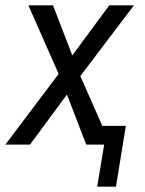

<svg xmlns="http://www.w3.org/2000/svg" viewBox="-23 -540 543 717"><path d="M340 157 366 0H299L227 -187L89 0H-3L196 -264L83 -520H175L247 -333L385 -520H477L277 -256L359 -70H447L410 157Z"/></svg>

Font: Iosevka
Style: Italic
Weight: 400
Italic angle: -9°
Monospace: yes
Designer: Belleve Invis
Foundry: Belleve Invis
Version: Version 32.5.0; ttfautohint (v1.8.4)